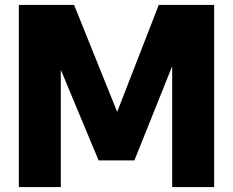

<svg xmlns="http://www.w3.org/2000/svg" viewBox="-20 -760 946 780"><path d="M625 -740H850V0H679.5V-491L526 -108.5H380.5L227 -476.5V0H56.5V-740H281L456 -305.5Z"/></svg>

Font: Encode Sans Semi Condensed ExBd
Style: Regular
Weight: 800
Width: 4
Designer: Multiple Designers
Foundry: Impallari Type
Version: Version 2.000